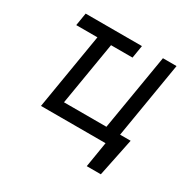

<svg xmlns="http://www.w3.org/2000/svg" viewBox="-154 -706 1031 1024"><g transform="rotate(30 361.0 -194.0)"><path d="M437.5 -545.5H90.9L78.1 -467.3H208.5L130.7 0H528.4L502.8 156.2H589.5L637.8 -78.1H572.8L650.6 -545.5H566.8L488.6 -78.1H227.3L292.3 -467.3H424.7Z"/></g></svg>

Font: Margiela Sans
Style: Italic
Weight: 400
Italic angle: -9.39999°
Designer: Stefan Endress, Andreas Faust
Version: Version 1.100;FEAKit 1.0